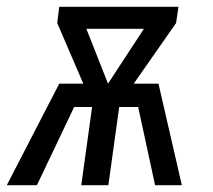

<svg xmlns="http://www.w3.org/2000/svg" viewBox="-22 -547 629 567"><path d="M446 -300 515 0H436L386 -231H330L298 0H218L250 -231H197L87 0H-2L153 -300H224L147 -479L153 -527H505L498 -479L373 -300ZM233 -462 297 -300 403 -462Z"/></svg>

Font: Fira Sans Extra Condensed
Style: Italic
Weight: 400
Width: 3
Italic angle: -8°
Designer: Carrois Corporate & Edenspiekermann AG
Foundry: Carrois Corporate GbR & Edenspiekermann AG
Version: Version 4.203